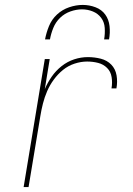

<svg xmlns="http://www.w3.org/2000/svg" viewBox="-20 -760 540 780"><path d="M76 0 162 -520H182L162 -398Q173 -424 190 -448.5Q207 -473 230.5 -491.5Q254 -510 281.5 -519Q309 -528 337 -528Q364 -528 389.5 -521.5Q415 -515 432 -497.5Q449 -480 453.5 -454Q458 -428 453 -401H433Q437 -424 433.5 -446.5Q430 -469 415 -484Q400 -499 378.5 -504.5Q357 -510 334 -510Q309 -510 283 -501.5Q257 -493 236 -476Q215 -459 198.5 -436.5Q182 -414 171.5 -389.5Q161 -365 154.5 -339.5Q148 -314 144 -289L96 0ZM163 -600Q168 -627 179 -654Q190 -681 211.5 -701Q233 -721 261 -730.5Q289 -740 316 -740Q343 -740 368 -730.5Q393 -721 407.5 -701Q422 -681 425 -654Q428 -627 423 -600H403Q407 -623 405.5 -646.5Q404 -670 391 -687.5Q378 -705 357 -713.5Q336 -722 313 -722Q290 -722 266 -713.5Q242 -705 224 -687.5Q206 -670 196.5 -646.5Q187 -623 183 -600Z"/></svg>

Font: Iosevka Thin Oblique
Style: Regular
Weight: 100
Italic angle: -9°
Monospace: yes
Designer: Belleve Invis
Foundry: Belleve Invis
Version: Version 32.5.0; ttfautohint (v1.8.4)